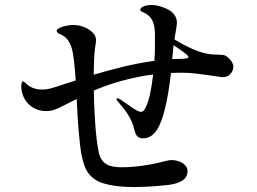

<svg xmlns="http://www.w3.org/2000/svg" viewBox="-20 -768 1040 776"><path d="M903 -534C900 -538 896 -540 891 -543C887 -545 885 -545 881 -546C871 -547 855 -547 840 -548C791 -550 728 -582 685 -609C690 -637 695 -668 695 -676C695 -699 683 -713 670 -723C655 -734 620 -748 592 -748C575 -748 547 -742 547 -728C547 -724 552 -721 557 -719C585 -708 603 -688 606 -641C606 -625 607 -593 606 -557C605 -546 605 -534 604 -522C520 -511 436 -489 359 -466C359 -512 361 -552 364 -573C366 -586 368 -596 368 -606C368 -616 365 -626 354 -637C333 -657 304 -667 275 -667C253 -667 209 -657 209 -643C209 -638 216 -632 229 -627C247 -618 260 -604 270 -573C277 -550 283 -492 286 -443L203 -416C182 -409 166 -406 151 -406C120 -406 100 -417 88 -428C81 -435 77 -439 73 -439C70 -439 66 -434 66 -420C66 -367 105 -319 167 -319C203 -319 224 -336 290 -368C292 -332 294 -277 299 -228C304 -171 311 -87 349 -55C381 -21 453 -12 524 -12C580 -12 636 -18 664 -21C697 -26 738 -37 738 -77C738 -103 706 -121 674 -121C665 -121 656 -119 644 -116C584 -100 523 -92 472 -92C427 -92 390 -101 379 -153C366 -214 361 -313 359 -402C428 -431 507 -455 599 -467C592 -409 582 -354 565 -327C563 -324 562 -322 559 -319C556 -317 552 -316 549 -316C533 -316 487 -353 468 -365C462 -369 457 -371 454 -371C452 -371 451 -369 451 -368C451 -366 452 -362 458 -356C481 -329 513 -291 522 -247C529 -223 533 -209 558 -209C608 -209 630 -264 645 -322C657 -366 665 -423 671 -473C687 -474 704 -474 722 -474C775 -474 868 -456 881 -456C905 -456 923 -476 923 -499C923 -510 915 -525 903 -534ZM708 -530C697 -530 687 -530 676 -529L681 -580C681 -582 681 -583 682 -585C711 -566 742 -544 742 -538C742 -531 722 -530 708 -530Z"/></svg>

Font: Shippori Mincho OTF SemiBold
Style: Regular
Weight: 600
Designer: FONTDASU
Foundry: FONTDASU / Google Inc. / but / Adobe
Version: Version 3.300;hotconv 1.0.109;makeotfexe 2.5.65596